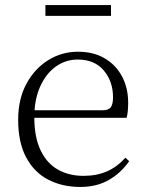

<svg xmlns="http://www.w3.org/2000/svg" viewBox="-20 -727 576 761"><path d="M298 14Q227 14 171 -15Q115 -44 83.5 -103.5Q52 -163 52 -252Q52 -334 84.5 -394.5Q117 -455 171 -488.5Q225 -522 289 -522Q351 -522 395.5 -495.5Q440 -469 464 -423.5Q488 -378 488 -320Q488 -283 482 -260H82V-290H387Q411 -290 419.5 -302.5Q428 -315 428 -341Q428 -404 391.5 -447.5Q355 -491 288 -491Q240 -491 201 -463Q162 -435 139 -383.5Q116 -332 116 -263Q116 -183 141 -131Q166 -79 210 -54.5Q254 -30 311 -30Q364 -30 404.5 -48Q445 -66 477 -102L492 -88Q459 -41 411 -13.5Q363 14 298 14ZM160 -664V-707H420V-664Z"/></svg>

Font: Noto Serif JP
Style: Regular
Weight: 200
Designer: Ryoko NISHIZUKA 西塚涼子 (kana & ideographs); Frank Grießhammer (Latin, Greek & Cyrillic); Wenlong ZHANG 张文龙 (bopomofo); San
Foundry: Adobe
Version: Version 2.001;hotconv 1.1.0;makeotfexe 2.6.0